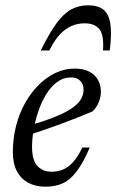

<svg xmlns="http://www.w3.org/2000/svg" viewBox="-20 -695 439 725"><path d="M248.5 -402.5Q219 -402.5 195.5 -385Q172 -367.5 154.2 -338.5Q136.5 -309.5 124.8 -274.8Q113 -240 107 -205Q101 -170 101 -141Q101 -89.5 121.5 -68Q142 -46.5 175 -46.5Q197.5 -46.5 217.2 -54.5Q237 -62.5 255.2 -82.2Q273.5 -102 291 -138H319Q294.5 -81 270.2 -48.8Q246 -16.5 217.8 -3.2Q189.5 10 152 10Q114.5 10 86.8 -4.8Q59 -19.5 43.8 -48.5Q28.5 -77.5 28.5 -120Q28.5 -172.5 40.8 -220Q53 -267.5 75.2 -306.8Q97.5 -346 126.8 -375Q156 -404 190.5 -420Q225 -436 261.5 -436Q296.5 -436 318.5 -423.8Q340.5 -411.5 350.8 -391.8Q361 -372 361 -349.5Q361 -328 351.8 -306.8Q342.5 -285.5 328 -273.5Q299 -261.5 270 -250Q241 -238.5 211.8 -227.8Q182.5 -217 153.2 -206.8Q124 -196.5 94.5 -187L96 -223Q144 -236.5 178.5 -250Q213 -263.5 235.8 -276.5Q258.5 -289.5 271.5 -302.8Q284.5 -316 290 -329.2Q295.5 -342.5 295.5 -356Q295.5 -370 290 -380.2Q284.5 -390.5 274.2 -396.5Q264 -402.5 248.5 -402.5ZM299 -607Q274 -607 250.5 -597Q227 -587 206 -564.8Q185 -542.5 166.5 -504.5H134Q166 -569.5 193 -606.5Q220 -643.5 248.5 -659.2Q277 -675 313 -675Q349 -675 369.8 -659.2Q390.5 -643.5 396.5 -606.5Q402.5 -569.5 394.5 -504.5H369Q373 -563.5 355 -585.2Q337 -607 299 -607Z"/></svg>

Font: Newsreader 18pt
Style: Italic
Weight: 400
Italic angle: -17°
Version: Version 1.003